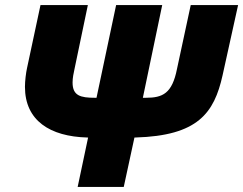

<svg xmlns="http://www.w3.org/2000/svg" viewBox="-20 -734 955 754"><path d="M285 0H466L508 -194H512C757 -201 821 -290 854 -438L915 -714H729L675 -463C656 -367 619 -350 553 -350H541L617 -714H436L359 -350H353C296 -350 265 -358 265 -410C265 -428 269 -447 273 -465L325 -714H139L86 -466C82 -448 78 -416 78 -393C78 -260 177 -198 322 -194H326Z"/></svg>

Font: Noto Sans UI Black
Style: Italic
Weight: 900
Italic angle: -372°
Designer: Monotype Design Team
Foundry: Monotype Imaging Inc.
Version: Version 1.901